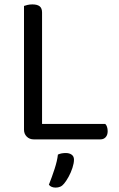

<svg xmlns="http://www.w3.org/2000/svg" viewBox="-20 -633 541 872"><path d="M89 -355H171V-8L133 0Q114 0 101.5 -12.5Q89 -25 89 -44ZM133 0V-70H458Q463 -66 466 -57Q469 -48 469 -37Q469 -20 460 -10Q451 0 436 0ZM171 -295H89V-606Q94 -608 104.5 -610.5Q115 -613 127 -613Q149 -613 160 -604.5Q171 -596 171 -576ZM271 201Q263 211 253.5 215Q244 219 233 219Q212 219 202 206Q216 171 228 134Q240 97 243 69Q252 65 260.5 63.5Q269 62 279 62Q295 62 305.5 69.5Q316 77 316 92Q316 108 309 129.5Q302 151 291.5 170Q281 189 271 201Z"/></svg>

Font: Baloo Tamma 2
Style: Regular
Weight: 400
Designer: Divya Kowshik, Shuchita Grover and Ek Type
Foundry: Ek Type
Version: Version 1.700